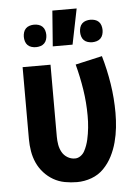

<svg xmlns="http://www.w3.org/2000/svg" viewBox="-54 -800 608 850"><g transform="rotate(-5 250.0 -375.0)"><path d="M254 8Q227 8 200 3Q173 -2 149.5 -15.5Q126 -29 107.5 -49.5Q89 -70 78 -94.5Q67 -119 62.5 -146Q58 -173 58 -200V-520H182V-200Q182 -182 185 -164.5Q188 -147 196.5 -131.5Q205 -116 220.5 -106.5Q236 -97 254 -97Q267 -97 278.5 -105Q290 -113 296.5 -125Q303 -137 307.5 -149.5Q312 -162 315 -175Q318 -188 320 -201Q322 -214 323.5 -227.5Q325 -241 325.5 -254.5Q326 -268 326 -281Q326 -339 317 -397Q308 -455 293 -511L412 -538Q430 -476 440 -412Q450 -348 450 -283Q450 -250 446.5 -217.5Q443 -185 434.5 -153Q426 -121 411 -91.5Q396 -62 373 -38.5Q350 -15 318.5 -3.5Q287 8 254 8ZM375 -603Q365 -603 355 -606Q345 -609 338 -616Q331 -623 328 -633Q325 -643 325 -653Q325 -663 328 -673Q331 -683 338 -690Q345 -697 355 -700Q365 -703 375 -703Q385 -703 395 -700Q405 -697 412 -690Q419 -683 422 -673Q425 -663 425 -653Q425 -643 422 -633Q419 -623 412 -616Q405 -609 395 -606Q385 -603 375 -603ZM125 -603Q115 -603 105 -606Q95 -609 88 -616Q81 -623 78 -633Q75 -643 75 -653Q75 -663 78 -673Q81 -683 88 -690Q95 -697 105 -700Q115 -703 125 -703Q135 -703 145 -700Q155 -697 162 -690Q169 -683 172 -673Q175 -663 175 -653Q175 -643 172 -633Q169 -623 162 -616Q155 -609 145 -606Q135 -603 125 -603ZM199 -600 211 -758H319L287 -600Z"/></g></svg>

Font: Iosevka Term Curly Extrabold
Style: Regular
Weight: 800
Designer: Belleve Invis
Foundry: Belleve Invis
Version: Version 32.3.0